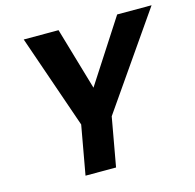

<svg xmlns="http://www.w3.org/2000/svg" viewBox="-103 -806 925 911"><g transform="rotate(-15 359.5 -350.0)"><path d="M207 0 250 -240 91 -700H262L359 -368L337 -371L550 -700H719L400 -240L357 0Z"/></g></svg>

Font: DM Sans 16pt Black
Style: Italic
Weight: 900
Italic angle: -10°
Version: Version 4.004;gftools[0.9.30]